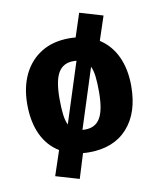

<svg xmlns="http://www.w3.org/2000/svg" viewBox="-90 -750 795 962"><g transform="rotate(-10 307.5 -269.5)"><path d="M307.7 -562.6Q324.1 -562.6 340 -561L379 -680L496.9 -645.1L456.4 -523.1Q512.8 -487.2 542.6 -423.1Q572.3 -359 572.3 -273.8Q572.3 -137.4 502.6 -60Q432.8 17.4 307.7 17.4Q291.3 17.4 275.9 15.9L237.4 140.5L118.5 105.6L160.5 -20Q103.6 -54.4 73.3 -118.7Q43.1 -183.1 43.1 -272.8Q43.1 -359.5 74.6 -424.6Q106.2 -489.7 165.4 -526.2Q224.6 -562.6 307.7 -562.6ZM307.7 -446.2Q255.9 -446.2 231.5 -405.1Q207.2 -364.1 207.2 -272.8Q207.2 -224.6 211.3 -191.8Q215.4 -159 225.6 -138.5L324.1 -445.6Q316.4 -446.2 307.7 -446.2ZM408.2 -273.8Q408.2 -319.5 404.4 -351.3Q400.5 -383.1 390.8 -403.1L293.3 -99Q300 -98.5 307.7 -98.5Q359.5 -98.5 383.8 -139.5Q408.2 -180.5 408.2 -273.8Z"/></g></svg>

Font: Fira Code
Style: Bold
Weight: 700
Monospace: yes
Designer: Carrois Corporate, Edenspiekermann AG, Nikita Prokopov
Foundry: Carrois Corporate, Edenspiekermann AG, Nikita Prokopov
Version: Version 6.000; ttfautohint (v1.8.2) -l 8 -r 50 -G 200 -x 14 